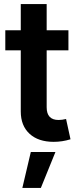

<svg xmlns="http://www.w3.org/2000/svg" viewBox="-20 -696 383 952"><path d="M319.3 -545.9V-446.3H211.4V-164.1Q211.4 -101.1 270.5 -101.1Q287.6 -101.1 307.6 -106L329.6 -5.4Q288.6 7.3 246.1 7.3Q169.9 7.3 126.5 -32.7Q83 -72.8 83 -143.1V-446.3H6.3V-545.9H83V-675.8H211.4V-545.9ZM90.8 235.8 132.8 57.6H254.9L182.6 235.8Z"/></svg>

Font: Inter Tight SemiBold
Style: Regular
Weight: 600
Designer: Rasmus Andersson
Foundry: rsms
Version: Version 3.004; ttfautohint (v1.8.4.7-5d5b)